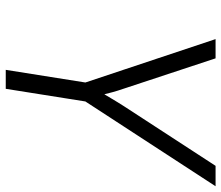

<svg xmlns="http://www.w3.org/2000/svg" viewBox="-71 -699 770 668"><g transform="rotate(90 314.0 -365.0)"><path d="M223 0H289L333 -277L628 -730H557L350 -412C330 -381 315 -354 308 -343C305 -355 299 -381 288 -412L183 -730H116L267 -277Z"/></g></svg>

Font: JetBrains Mono ExtraLight
Style: Italic
Weight: 240
Italic angle: -9°
Monospace: yes
Designer: Philipp Nurullin, Konstantin Bulenkov
Foundry: JetBrains
Version: Version 2.305